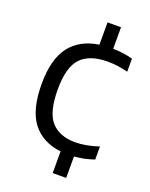

<svg xmlns="http://www.w3.org/2000/svg" viewBox="-146 -739 732 937"><g transform="rotate(20 220.0 -271.0)"><path d="M246.5 120V7.5Q150 -3.5 98.5 -70.2Q47 -137 47 -271Q47 -399.5 98.2 -466Q149.5 -532.5 246.5 -546.5V-662.5H316.5V-551Q370 -550 419 -537V-469Q364.5 -483 314.5 -483Q220.5 -483 175.2 -435.8Q130 -388.5 130 -273Q130 -154.5 172.8 -106.5Q215.5 -58.5 298.5 -58.5Q324.5 -58.5 353.8 -63.8Q383 -69 419 -80.5V-13Q369.5 4.5 316.5 8.5V120Z"/></g></svg>

Font: Encode Sans
Style: Regular
Weight: 400
Designer: Multiple Designers
Foundry: Impallari Type
Version: Version 3.002; ttfautohint (v1.8.3) -l 8 -r 50 -G 200 -x 14 